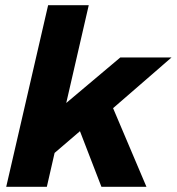

<svg xmlns="http://www.w3.org/2000/svg" viewBox="-20 -722 683 742"><path d="M323 -702 236 -324 445 -500H643L417 -304L546 0H372L289 -215L191 -131L161 0H4L166 -702Z"/></svg>

Font: Prodigy Sans
Style: Bold Italic
Weight: 700
Italic angle: -13°
Designer: Wei Huang
Foundry: Wei Huang
Version: Version 1.003; ttfautohint (v1.8.3)